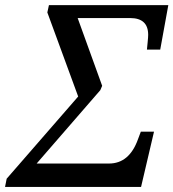

<svg xmlns="http://www.w3.org/2000/svg" viewBox="-55 -734 681 754"><path d="M373 -91.8Q452.6 -91.8 486.8 -187L498 -216.8H549.8L499 0H-35.2L-28.8 -32.2L252 -355L130.9 -685.1L137.2 -713.9H606L574.2 -539.1H522L524.9 -568.8Q526.9 -588.9 526.9 -597.2Q526.9 -663.1 456.1 -663.1H250L346.2 -397L338.9 -379.9L88.9 -91.8Z"/></svg>

Font: Droid Serif
Style: Italic
Weight: 400
Italic angle: -12°
Designer: Monotype Design team
Foundry: Monotype Imaging Inc.
Version: Version 1.03